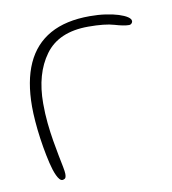

<svg xmlns="http://www.w3.org/2000/svg" viewBox="-62 -531 529 591"><g transform="rotate(-10 202.5 -235.0)"><path d="M86.5 6.5Q82 6.5 77.8 1.8Q73.5 -3 69.5 -11.5Q65.5 -20 62 -31Q56 -50.5 50.8 -76.8Q45.5 -103 41.5 -131.2Q37.5 -159.5 35.5 -185.8Q33.5 -212 33.5 -231.5Q33.5 -311.5 58 -365.8Q82.5 -420 132 -447.8Q181.5 -475.5 256.5 -475.5Q283 -475.5 305.8 -472.2Q328.5 -469 345.8 -463.5Q363 -458 372.8 -451.5Q382.5 -445 382.5 -438Q382.5 -435.5 381 -433Q379.5 -430.5 377 -429Q374.5 -427.5 371.5 -427.5Q355.5 -427.5 327 -436Q298.5 -444.5 246.5 -444.5Q154 -444.5 111.5 -386.2Q69 -328 69 -235.5Q69 -203.5 72 -173.8Q75 -144 79.5 -117.5Q84 -91 88.2 -69.5Q92.5 -48 95.5 -32.8Q98.5 -17.5 98.5 -10.5Q98.5 1 94.5 3.8Q90.5 6.5 86.5 6.5Z"/></g></svg>

Font: Gluten Thin
Style: Regular
Weight: 100
Designer: Tyler Finck
Foundry: Etcetera Type Company
Version: Version 1.300